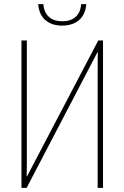

<svg xmlns="http://www.w3.org/2000/svg" viewBox="-20 -910 603 930"><path d="M281 -786C349 -786 393 -823 398 -890H373C369 -836 336 -807 282 -807C227 -807 194 -836 190 -890H165C170 -821 215 -786 281 -786ZM84 0H109L452 -657H454C453 -622 453 -603 453 -562V0H479V-714H456L111 -56H109C110 -92 110 -107 110 -140V-714H84Z"/></svg>

Font: Noto Sans Mono SemiCondensed Thin
Style: Regular
Weight: 100
Width: 4
Designer: Monotype Design Team
Foundry: Monotype Imaging Inc.
Version: Version 2.014